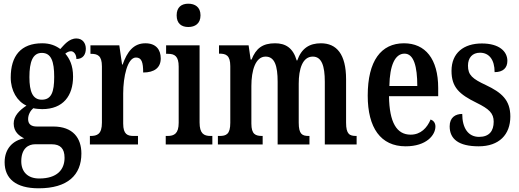

<svg xmlns="http://www.w3.org/2000/svg" viewBox="-20 -781 2806 1038"><path d="M189 237C346 237 420 165 420 49C420 -35 374 -97 268 -97H179C151 -97 132 -108 132 -137C132 -164 147 -185 160 -196C171 -193 196 -191 208 -191C322 -191 375 -264 375 -367C375 -428 356 -464 333 -491C342 -498 351 -504 364 -504C378 -504 393 -488 393 -462C430 -462 444 -488 444 -518C444 -548 426 -573 393 -573C352 -573 326 -537 306 -516C280 -535 250 -547 208 -547C93 -547 38 -479 38 -362C38 -290 73 -233 123 -210C84 -184 54 -154 54 -113C54 -68 84 -46 111 -33C52 -23 5 21 5 96C5 185 66 237 189 237ZM206 -242C157 -242 139 -285 139 -364C139 -447 157 -495 206 -495C257 -495 273 -449 273 -365C273 -284 258 -242 206 -242ZM192 184C129 184 95 147 95 91C95 20 135 -1 169 -1H260C305 -1 329 21 329 72C329 136 289 184 192 184Z M466 0H726V-46H703C670 -46 646 -54 646 -113V-276C646 -366 669 -470 715 -470C746 -470 754 -444 754 -389C816 -389 849 -416 849 -465C849 -513 823 -547 766 -547C701 -547 667 -500 643 -432H640L625 -536H469V-490H472C507 -490 531 -481 531 -422V-118C531 -55 505 -46 469 -46H466Z M998 -635C1034 -635 1064 -653 1064 -698C1064 -743 1034 -761 998 -761C962 -761 935 -743 935 -698C935 -653 962 -635 998 -635ZM876 0H1128V-46H1118C1082 -46 1059 -59 1059 -119V-536H878V-490H889C924 -490 946 -477 946 -421V-117C946 -59 922 -46 886 -46H876Z M1158 0H1400V-46H1398C1362 -46 1339 -54 1339 -113V-316C1339 -400 1361 -475 1416 -475C1465 -475 1481 -425 1481 -339V0H1653V-46H1649C1614 -46 1595 -55 1595 -118V-329C1595 -407 1615 -475 1671 -475C1719 -475 1736 -425 1736 -339V0H1908V-46H1906C1870 -46 1851 -55 1851 -118V-352C1851 -488 1800 -547 1715 -547C1653 -547 1610 -520 1587 -454H1584C1564 -523 1523 -547 1467 -547C1400 -547 1364 -520 1340 -459H1335L1324 -536H1164V-491H1166C1202 -491 1225 -482 1225 -423V-117C1225 -55 1203 -46 1167 -46H1158Z M2173 10C2286 10 2334 -51 2334 -97C2334 -118 2322 -130 2308 -135C2289 -90 2255 -53 2200 -53C2125 -53 2085 -118 2083 -261H2349V-305C2349 -463 2279 -547 2164 -547C2040 -547 1968 -452 1968 -264C1968 -90 2038 10 2173 10ZM2236 -316H2085C2087 -429 2116 -491 2167 -491C2217 -491 2236 -422 2236 -316Z M2568 10C2678 10 2739 -53 2739 -151C2739 -241 2691 -281 2607 -321C2534 -355 2510 -375 2510 -426C2510 -469 2534 -496 2575 -496C2623 -496 2654 -460 2654 -391C2700 -391 2723 -414 2723 -452C2723 -502 2680 -546 2585 -546C2487 -546 2421 -495 2421 -398C2421 -309 2463 -271 2557 -225C2624 -192 2649 -169 2649 -123C2649 -73 2625 -41 2570 -41C2511 -41 2479 -89 2479 -165C2443 -165 2411 -147 2411 -98C2411 -29 2460 10 2568 10Z"/></svg>

Font: Noto Serif Lao ExtraCondensed SemiBold
Style: Regular
Weight: 600
Width: 2
Designer: Monotype Design Team
Foundry: Monotype Imaging Inc.
Version: Version 2.003